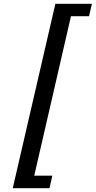

<svg xmlns="http://www.w3.org/2000/svg" viewBox="-20 -769 503 1009"><path d="M47 220 271 -749H463L448 -684H353L160 154H255L240 220Z"/></svg>

Font: Coval
Style: Italic
Weight: 400
Foundry: Context Ltd
Version: Version 001.000